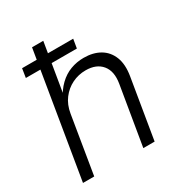

<svg xmlns="http://www.w3.org/2000/svg" viewBox="-170 -852 924 977"><g transform="rotate(-30 291.5 -364.0)"><path d="M157.7 -337.4 102.1 0H36.1L156.7 -727.5H222.7L170.9 -416H157.7Q181.2 -463.4 211.9 -492.9Q242.7 -522.5 279.3 -536.1Q315.9 -549.8 356.9 -549.8Q412.1 -549.8 451.4 -526.9Q490.7 -503.9 508.3 -459.5Q525.9 -415 515.1 -350.1L457 0H390.6L448.2 -345.2Q459.5 -413.1 428 -451.4Q396.5 -489.7 334 -489.7Q291 -489.7 253.9 -471.4Q216.8 -453.1 191.2 -419.2Q165.5 -385.3 157.7 -337.4ZM51.3 -607.9 59.6 -660.6H359.9L351.1 -607.9Z"/></g></svg>

Font: Inter 16pt Light
Style: Italic
Weight: 300
Italic angle: -9.3988°
Version: Version 4.001;git-66647c0bb